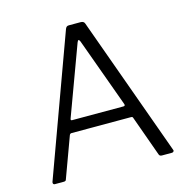

<svg xmlns="http://www.w3.org/2000/svg" viewBox="-108 -847 933 951"><g transform="rotate(-15 358.0 -371.0)"><path d="M57 0Q52 0 49.5 -4Q47 -8 49 -14L310 -729Q313 -736 317 -739Q321 -742 328 -742H388Q405 -742 409 -729L667 -14Q670 -9 667 -4.5Q664 0 658 0H607Q595 0 592 -9L518 -215Q517 -219 515 -221Q513 -223 507 -223H203Q195 -223 192 -215L116 -8Q115 -4 112 -2Q109 0 103 0H57ZM485 -284Q496 -284 492 -295L363 -650Q359 -659 355.5 -659Q352 -659 348 -649L217 -294Q213 -284 222 -284Z"/></g></svg>

Font: Libre Franklin Thin Light
Style: Regular
Weight: 300
Version: Version 3.000